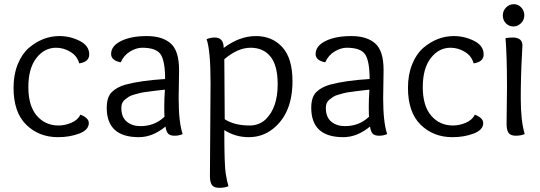

<svg xmlns="http://www.w3.org/2000/svg" viewBox="-20 -648 2592 921"><path d="M261 -46Q291 -46 322 -59Q353 -72 366 -98Q406 -82 406 -58Q406 -25 360.5 -7.5Q315 10 258 10Q167 10 106 -49.5Q45 -109 45 -227Q45 -290 65 -339.5Q85 -389 118 -418Q185 -475 265 -475Q316 -475 362 -452Q408 -429 408 -387Q408 -351 360 -344Q350 -380 317.5 -399.5Q285 -419 249 -419Q193 -419 154.5 -369.5Q116 -320 116 -230Q116 -140 156.5 -93Q197 -46 261 -46Z M839 -312 837 -177Q837 -62 856 -5Q840 3 817.5 3Q795 3 786 -7.5Q777 -18 774 -41Q712 10 646 10Q492 10 492 -131Q492 -182 516 -206Q540 -230 582 -242Q657 -262 772 -269Q772 -354 751 -386.5Q730 -419 662 -419Q634 -419 604 -401Q574 -383 559 -349Q513 -358 513 -389Q513 -428 561 -451.5Q609 -475 684 -475Q759 -475 799 -439.5Q839 -404 839 -312ZM771 -218Q742 -215 727.5 -213Q713 -211 688.5 -208Q664 -205 652 -202Q640 -199 622.5 -194Q605 -189 596.5 -183Q588 -177 579 -170Q562 -156 562 -131Q562 -86 588 -64.5Q614 -43 654 -43Q722 -43 769 -88Q768 -102 768 -139Q768 -176 771 -218Z M987 196 990 -249Q990 -407 971 -460Q989 -468 1010 -468Q1053 -468 1053 -418Q1129 -475 1207.5 -475Q1286 -475 1334.5 -421.5Q1383 -368 1383 -259Q1383 -103 1288 -29Q1238 10 1173.5 10Q1109 10 1056 -24Q1056 146 1063 186.5Q1070 227 1076 245Q1058 253 1032.5 253Q1007 253 997 240Q987 227 987 196ZM1058 -76Q1104 -46 1178 -46Q1223 -46 1255 -76Q1312 -132 1312 -244Q1312 -334 1277.5 -376.5Q1243 -419 1182 -419Q1121 -419 1056 -364Q1058 -144 1058 -76Z M1820 -312 1818 -177Q1818 -62 1837 -5Q1821 3 1798.5 3Q1776 3 1767 -7.5Q1758 -18 1755 -41Q1693 10 1627 10Q1473 10 1473 -131Q1473 -182 1497 -206Q1521 -230 1563 -242Q1638 -262 1753 -269Q1753 -354 1732 -386.5Q1711 -419 1643 -419Q1615 -419 1585 -401Q1555 -383 1540 -349Q1494 -358 1494 -389Q1494 -428 1542 -451.5Q1590 -475 1665 -475Q1740 -475 1780 -439.5Q1820 -404 1820 -312ZM1752 -218Q1723 -215 1708.5 -213Q1694 -211 1669.5 -208Q1645 -205 1633 -202Q1621 -199 1603.5 -194Q1586 -189 1577.5 -183Q1569 -177 1560 -170Q1543 -156 1543 -131Q1543 -86 1569 -64.5Q1595 -43 1635 -43Q1703 -43 1750 -88Q1749 -102 1749 -139Q1749 -176 1752 -218Z M2153 -46Q2183 -46 2214 -59Q2245 -72 2258 -98Q2298 -82 2298 -58Q2298 -25 2252.5 -7.5Q2207 10 2150 10Q2059 10 1998 -49.5Q1937 -109 1937 -227Q1937 -290 1957 -339.5Q1977 -389 2010 -418Q2077 -475 2157 -475Q2208 -475 2254 -452Q2300 -429 2300 -387Q2300 -351 2252 -344Q2242 -380 2209.5 -399.5Q2177 -419 2141 -419Q2085 -419 2046.5 -369.5Q2008 -320 2008 -230Q2008 -140 2048.5 -93Q2089 -46 2153 -46Z M2410 -54 2412 -231Q2412 -374 2405 -465Q2421 -468 2439 -468Q2486 -468 2486 -430Q2486 -425 2484 -390Q2478 -283 2478 -175.5Q2478 -68 2497 -5Q2479 3 2454.5 3Q2430 3 2420 -10Q2410 -23 2410 -54ZM2495 -574.5Q2495 -552 2479 -536.5Q2463 -521 2442.5 -521Q2422 -521 2407 -536Q2392 -551 2392 -574Q2392 -597 2408 -612.5Q2424 -628 2444.5 -628Q2465 -628 2480 -612.5Q2495 -597 2495 -574.5Z"/></svg>

Font: Overlock
Style: Regular
Weight: 400
Designer: Dario Muhafara
Foundry: Dario Manuel Muhafara
Version: Version 1.002